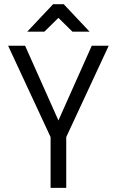

<svg xmlns="http://www.w3.org/2000/svg" viewBox="-20 -914 568 934"><path d="M19.5 -691.4H102.1L264.2 -328.1L426.3 -691.4H508.8L302.2 -247.1V0H226.1V-247.1ZM332.5 -759.8 264.2 -827.1 195.8 -759.8H112.3L238.3 -893.6H290L416 -759.8Z"/></svg>

Font: Gidole
Style: Regular
Weight: 400
Version: Version 2.100; ttfautohint (v1.8.4.7-5d5b)